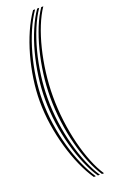

<svg xmlns="http://www.w3.org/2000/svg" viewBox="-189 -840 639 1081"><g transform="rotate(-20 131.0 -300.0)"><path d="M170.5 200Q140.8 156.5 115.1 98.9Q89.5 41.2 70.5 -25.2Q51.5 -91.8 40.8 -162.4Q30 -233 30 -302.8Q30 -367.5 40 -435.9Q50 -504.2 68.5 -570.5Q87 -636.8 112.9 -695.6Q138.8 -754.5 170.5 -800H182.8Q152.2 -755.8 127 -697.5Q101.8 -639.2 83.6 -573Q65.5 -506.8 55.6 -437.8Q45.8 -368.8 45.8 -302.8Q45.8 -232.2 56.1 -161.1Q66.5 -90 85.1 -23.6Q103.8 42.8 128.8 100Q153.8 157.2 182.8 200ZM195 200Q166.5 158 142.2 101.2Q118 44.5 99.9 -22Q81.8 -88.5 71.8 -160Q61.8 -231.5 61.8 -302.8Q61.8 -370 71.4 -439.6Q81 -509.2 98.6 -575.5Q116.2 -641.8 140.9 -699.4Q165.5 -757 195 -800H207.2Q178.5 -758 154.8 -701Q131 -644 113.6 -577.8Q96.2 -511.5 86.9 -441.4Q77.5 -371.2 77.5 -302.8Q77.5 -230.8 87.2 -158.8Q97 -86.8 114.6 -20.4Q132.2 46 155.9 102.5Q179.5 159 207.2 200ZM219.5 200Q192.2 159.8 169.4 103.9Q146.5 48 129.4 -18.5Q112.2 -85 102.8 -157.4Q93.2 -229.8 93.2 -302.8Q93.2 -372.5 102.5 -443.2Q111.8 -514 128.8 -580.2Q145.8 -646.5 168.8 -702.9Q191.8 -759.2 219.5 -800H231.8Q205 -760.2 182.5 -704.5Q160 -648.8 143.6 -582.6Q127.2 -516.5 118.2 -445.1Q109.2 -373.8 109.2 -302.8Q109.2 -228.8 118.4 -156Q127.5 -83.2 144.1 -16.8Q160.8 49.8 183.1 105.2Q205.5 160.8 231.8 200Z"/></g></svg>

Font: Big Shoulders Inline Text Thin
Style: Regular
Weight: 400
Version: Version 2.002